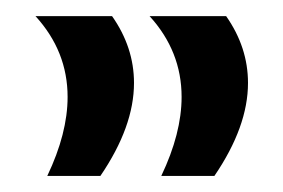

<svg xmlns="http://www.w3.org/2000/svg" viewBox="-20 -777 354 240"><path d="M167 -756.8Q167 -756.8 262.7 -756.8Q290 -717.8 290 -673.3Q290 -618.7 248 -557.1H181.6Q207 -610.4 207 -655.8Q207 -712.9 167 -756.8ZM24.4 -756.8H120.1Q147.5 -717.8 147.5 -673.3Q147.5 -618.7 105.5 -557.1H39.1Q64.5 -610.4 64.5 -655.8Q64.5 -712.9 24.4 -756.8Z"/></svg>

Font: Modern Antiqua
Style: Book
Weight: 400
Designer: Wojciech Kalinowski "wmk69" (wmk69@o2.pl)
Foundry: Wojciech Kalinowski "wmk69" (wmk69@o2.pl)
Version: Version 3.1.0; 2021-05-28